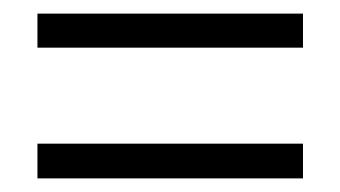

<svg xmlns="http://www.w3.org/2000/svg" viewBox="-20 -365 500 282"><path d="M35 -154H425V-103H35ZM35 -345H425V-295H35Z"/></svg>

Font: Gamine
Style: Bold
Weight: 700
Designer: Tapiwanashe Sebastian Garikayi
Version: Version 1.000